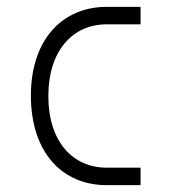

<svg xmlns="http://www.w3.org/2000/svg" viewBox="-20 -540 500 560"><path d="M390 -51H291C192 -51 121 -127 121 -260C121 -391 191 -469 291 -469H390V-520H291C164 -520 70 -427 70 -260C71 -93 163 0 291 0H390Z"/></svg>

Font: Grotesk 01 Extrafine
Style: Bold
Weight: 400
Designer: Frank Adebiaye, contributions by Jérémy Landes, Ariel Martín Pérez
Foundry: Velvetyne Type Foundry
Version: Version 3.000;Glyphs 3.1.2 (3150)